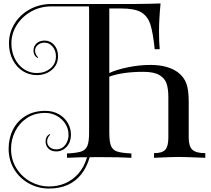

<svg xmlns="http://www.w3.org/2000/svg" viewBox="-20 -817 1224 1112"><path d="M555 -793Q805 -793 910 -797Q901 -707 901 -635Q901 -572 905 -532H876Q866 -629 850.5 -676.5Q835 -724 797.5 -746Q760 -768 681 -768H613V-394Q652 -413 719.5 -427Q787 -441 851 -441Q953 -441 1012 -397Q1046 -370 1059.5 -333Q1073 -296 1073 -228V-20Q1073 31 1094.5 50.5Q1116 70 1169 70V97Q1053 92 1013 92Q978 92 872 97V70Q919 70 937 50.5Q955 31 955 -20V-255Q955 -302 945 -332.5Q935 -363 903.5 -382Q872 -401 810 -401Q690 -401 613 -373V-49Q613 4 623 28Q633 52 658.5 60.5Q684 69 741 72V97Q675 93 555 93Q429 93 368 97V72Q425 69 450.5 60.5Q476 52 486 28Q496 4 496 -49V-768H495L496 -793ZM813 -780H279Q213 -780 160 -750Q107 -720 76.5 -671Q46 -622 46 -566Q46 -518 65.5 -478.5Q85 -439 118.5 -416.5Q152 -394 193 -394Q239 -394 271.5 -420.5Q304 -447 304 -491Q304 -523 285 -546.5Q266 -570 238 -570Q215 -570 199 -556.5Q183 -543 183 -524Q183 -512 188.5 -501.5Q194 -491 201 -485L198 -481Q174 -495 174 -524Q174 -549 191.5 -565.5Q209 -582 238 -582Q271 -582 293.5 -557Q316 -532 316 -491Q316 -442 280 -412Q244 -382 193 -382Q149 -382 112.5 -405Q76 -428 54 -470Q32 -512 32 -566Q32 -628 64.5 -680.5Q97 -733 153.5 -763.5Q210 -794 279 -794H813ZM516 -40Q516 109 451 192Q386 275 263 275Q201 275 147.5 245.5Q94 216 62 163.5Q30 111 30 44Q30 -17 55.5 -67Q81 -117 129 -146Q177 -175 242 -175Q286 -175 320 -156Q354 -137 372.5 -105Q391 -73 391 -36Q391 5 366.5 32.5Q342 60 306 60Q277 60 260.5 43.5Q244 27 244 2Q244 -27 268 -41L271 -37Q264 -31 258.5 -20.5Q253 -10 253 2Q253 22 268 35Q283 48 306 48Q338 48 357.5 23Q377 -2 377 -36Q377 -71 358.5 -100Q340 -129 309 -146Q278 -163 242 -163Q180 -163 135.5 -133Q91 -103 67.5 -55.5Q44 -8 44 44Q44 109 76 159Q108 209 158.5 236Q209 263 263 263Q367 263 433.5 189Q500 115 500 -36V-370L516 -369Z"/></svg>

Font: Myanmar April Display
Style: Regular
Weight: 400
Designer: Khon Soe Zaw Thu
Foundry: Myanmar OS
Version: Version 2.50 April 12, 2019